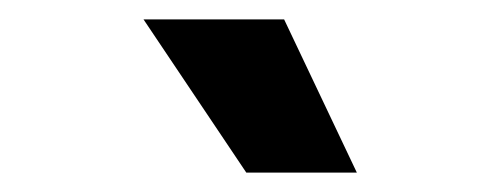

<svg xmlns="http://www.w3.org/2000/svg" viewBox="-20 -778 517 198"><path d="M128 -758H273L348 -600H234Z"/></svg>

Font: 42dot Sans
Style: Bold
Weight: 700
Designer: 42dot
Version: Version 1.000